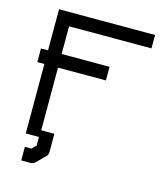

<svg xmlns="http://www.w3.org/2000/svg" viewBox="-102 -674 696 817"><g transform="rotate(15 246.0 -265.5)"><path d="M26 -386V-416H57V-597H480V-538H117V-416H328V-386V-356H117V-80H145H175V0Q175 14 166 21L130 57Q121 66 109 66H68V36V6H97L115 -12V-50H57V-356H26Z"/></g></svg>

Font: IBM 3270 Semi-Condensed
Style: Condensed
Weight: 400
Monospace: yes
Version: Version 2.3.1